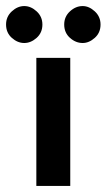

<svg xmlns="http://www.w3.org/2000/svg" viewBox="-43 -614 352 634"><path d="M77 -423H189V0H77ZM-23 -533Q-23 -559 -4 -576.5Q15 -594 37 -594Q59 -594 78 -576.5Q97 -559 97 -533Q97 -506 78 -489Q59 -472 37 -472Q15 -472 -4 -489Q-23 -506 -23 -533ZM169 -533Q169 -559 188 -576.5Q207 -594 230 -594Q251 -594 270 -576.5Q289 -559 289 -533Q289 -506 270 -489Q251 -472 230 -472Q207 -472 188 -489Q169 -506 169 -533Z"/></svg>

Font: Josefin Sans Thin SemiBold
Style: Regular
Weight: 600
Version: Version 2.000